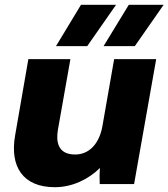

<svg xmlns="http://www.w3.org/2000/svg" viewBox="-20 -766 701 799"><path d="M208 13C279 13 346 -18 396 -67C394 -45 394 -20 395 0H538L630 -520H455L406 -240C393 -168 351 -123 293 -123C219 -123 213 -178 221 -226L273 -520H98L43 -203C20 -73 75 13 208 13ZM213 -574H343L463 -746H317ZM411 -574H541L661 -746H516Z"/></svg>

Font: Fixel Display ExtraBold
Style: Italic
Weight: 800
Italic angle: -10°
Designer: AlfaBravo + MacPaw
Foundry: Kyrylo Tkachov, Marchela Mozhyna, Serhii Makarenko, Maria Weinstein, Zakhar Kryvoshyya
Version: Version 1.210;Glyphs 3.2 (3217)